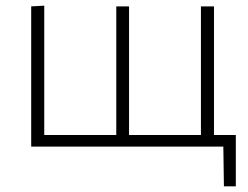

<svg xmlns="http://www.w3.org/2000/svg" viewBox="-20 -517 873 677"><path d="M769.5 140 767.5 0H90V-494.5L136 -497V-41H390V-494.5H435V-41H688.5V-494.5H734.5V-41H811.5V140Z"/></svg>

Font: Heraclito ExtraLight
Style: Regular
Weight: 200
Designer: Kostas Bartsokas (font) & Cristiano Sobral (main changes)
Foundry: Kostas Bartsokas (font) & Cristiano Sobral (main changes)
Version: Version 1.00;July 8, 2020;FontCreator 13.0.0.2655 64-bit